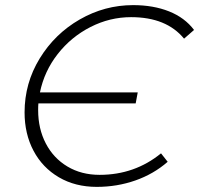

<svg xmlns="http://www.w3.org/2000/svg" viewBox="-20 -725 778 750"><path d="M76 -286Q76 -400 135 -496.5Q194 -593 291.5 -649Q389 -705 500 -705Q579 -705 640.5 -680.5Q702 -656 738 -608L699 -574Q630 -658 492 -658Q409 -658 333.5 -619.5Q258 -581 205.5 -514Q153 -447 136 -364H518L510 -321H130Q129 -312 129 -295Q129 -222 159 -164.5Q189 -107 243.5 -74.5Q298 -42 369 -42Q506 -42 609 -126L635 -93Q580 -45 508.5 -20Q437 5 358 5Q274 5 210 -32.5Q146 -70 111 -136Q76 -202 76 -286Z"/></svg>

Font: Montserrat Alternates Light
Style: Italic
Weight: 300
Italic angle: -11.3°
Designer: Julieta Ulanovsky
Foundry: Julieta Ulanovsky
Version: Version 7.200